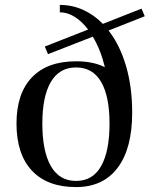

<svg xmlns="http://www.w3.org/2000/svg" viewBox="-20 -754 617 780"><path d="M289 6Q172 6 109.5 -61Q47 -128 47 -252Q47 -374 109.5 -439.5Q172 -505 289 -505Q359 -505 406 -481Q389 -552 357 -605L175 -534L162 -565L338 -634Q313 -667 283.5 -685.5Q254 -704 223 -704V-734Q273 -734 317.5 -714Q362 -694 398 -657L555 -719L568 -688L421 -630Q466 -573 491.5 -487.5Q517 -402 517 -296Q517 -151 458 -72.5Q399 6 289 6ZM289 -19Q357 -19 391 -79.5Q425 -140 425 -252Q425 -362 391 -421Q357 -480 289 -480Q221 -480 186.5 -421Q152 -362 152 -252Q152 -140 186.5 -79.5Q221 -19 289 -19Z"/></svg>

Font: Bentinck
Style: Regular
Weight: 400
Designer: Jörg Drees
Foundry: Jörg Drees
Version: Version 1.000; ttfautohint (v1.8.4.7-5d5b)